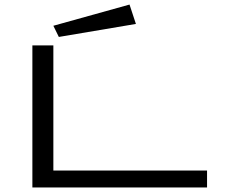

<svg xmlns="http://www.w3.org/2000/svg" viewBox="-20 -822 1040 842"><path d="M238 -660 576 -717 548 -802 214 -709ZM122 0H888V-74H214V-623H122Z"/></svg>

Font: Inconsolata UltraExpanded
Style: Regular
Weight: 400
Width: 9
Monospace: yes
Designer: Raph Levien, Cyreal, Brenton Simpson
Foundry: Raph Levien, Cyreal, Google
Version: Version 3.100